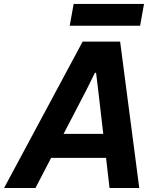

<svg xmlns="http://www.w3.org/2000/svg" viewBox="-59 -936 785 956"><path d="M-38.7 0 352.6 -729H539.1L634.4 0H486.4L429.9 -487.3L419.4 -573.6H413.6L371.6 -488.7L117.6 0ZM182.4 -150 240.7 -269.4H470.4L482.1 -150ZM288.1 -807.7 307.7 -916.4H658.1L638.6 -807.7Z"/></svg>

Font: Mona Sans ExtraLight
Style: Italic
Weight: 200
Italic angle: -11.6951°
Designer: Deni Anggara
Foundry: GitHub
Version: Version 2.000